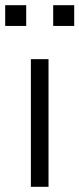

<svg xmlns="http://www.w3.org/2000/svg" viewBox="-25 -720 306 740"><path d="M94 0V-492H162V0ZM180 -620V-700H261V-620ZM-5 -620V-700H76V-620Z"/></svg>

Font: Nunito Sans 8pt Light
Style: Regular
Weight: 300
Version: Version 3.101;gftools[0.9.27]